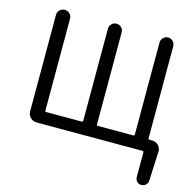

<svg xmlns="http://www.w3.org/2000/svg" viewBox="-130 -865 1236 1211"><g transform="rotate(15 488.0 -259.0)"><path d="M865.2 -84Q865.2 -77.1 872.1 -77.1H889.6Q914.1 -77.1 931.2 -60.1Q948.2 -43 947.3 -19.5L938.5 171.9Q938.5 188.5 925.8 200.2Q913.1 211.9 896.5 211.9Q879.9 211.9 868.2 200.2Q856.4 188.5 856.4 171.9V9.8Q856.4 2 848.6 2H157.2Q133.8 2 116.7 -14.6Q99.6 -31.2 99.6 -55.7V-685.5Q99.6 -704.1 113.3 -717.3Q127 -730.5 145.5 -730.5Q164.1 -730.5 177.7 -717.3Q191.4 -704.1 191.4 -685.5V-84Q191.4 -77.1 198.2 -77.1H430.7Q438.5 -77.1 438.5 -84V-685.5Q438.5 -704.1 451.7 -717.3Q464.8 -730.5 483.4 -730.5Q502 -730.5 515.1 -717.3Q528.3 -704.1 528.3 -685.5V-84Q528.3 -77.1 535.2 -77.1H767.6Q775.4 -77.1 775.4 -84V-685.5Q775.4 -704.1 788.6 -717.3Q801.8 -730.5 820.3 -730.5Q838.9 -730.5 852.1 -717.3Q865.2 -704.1 865.2 -685.5Z"/></g></svg>

Font: Gen Jyuu Gothic P Regular
Style: Regular
Weight: 400
Designer: [Source Han Sans]
Ryoko NISHIZUKA  (kana & ideographs); Paul D. Hunt (Latin, Greek & Cyrillic); Wenlong ZHANG  (bopomofo
Version: Version 1.002.20150607